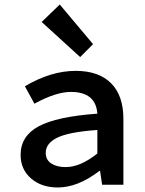

<svg xmlns="http://www.w3.org/2000/svg" viewBox="-20 -816 640 848"><path d="M235 12Q163 12 117 -28Q71 -68 71 -132Q71 -215 150.5 -258Q230 -301 410 -314Q403 -410 293 -410Q227 -410 132 -358L90 -435Q205 -503 314 -503Q416 -503 470.5 -448.5Q525 -394 525 -291V0H431L422 -61H419Q324 12 235 12ZM270 -78Q335 -78 410 -138V-242Q284 -233 233 -208Q182 -183 182 -141Q182 -110 206.5 -94Q231 -78 270 -78ZM334 -564 164 -719 244 -796 391 -621Z"/></svg>

Font: TypoPRO Source Code Pro
Style: Regular
Weight: 600
Monospace: yes
Designer: Paul D. Hunt, Teo Tuominen
Foundry: Adobe Systems Incorporated
Version: Version 2.010;PS 1.0;hotconv 1.0.84;makeotf.lib2.5.63406